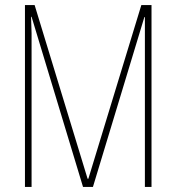

<svg xmlns="http://www.w3.org/2000/svg" viewBox="-20 -734 692 754"><path d="M306 0 104 -668H102Q104 -622 104 -604Q104 -586 104 -579V0H78V-714H116L324 -32H327L535 -714H575V0H549V-667H547L345 0Z"/></svg>

Font: Noto Sans Lao Looped ExtraCondensed Thin
Style: Regular
Weight: 100
Width: 2
Designer: Mark Frömberg, Ben Mitchell
Foundry: The Fontpad Ltd
Version: Version 1.002; ttfautohint (v1.8.4.7-5d5b)